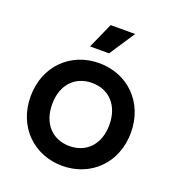

<svg xmlns="http://www.w3.org/2000/svg" viewBox="-130 -803 840 921"><g transform="rotate(20 290.0 -343.0)"><path d="M278 -700 220 -570H317L403 -700ZM34 -248C34 -93 145 14 290 14C435 14 546 -93 546 -248C546 -403 435 -510 290 -510C145 -510 34 -403 34 -248ZM144 -248C144 -347 203 -409 290 -409C377 -409 436 -347 436 -248C436 -149 377 -87 290 -87C203 -87 144 -149 144 -248Z"/></g></svg>

Font: Space Text SemiBold
Style: Regular
Weight: 600
Designer: Florian Karsten (Space Text), Colophon Foundry (Space Mono)
Foundry: Florian Karsten
Version: Version 1.003;PS 001.003;hotconv 1.0.88;makeotf.lib2.5.64775